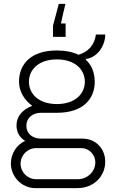

<svg xmlns="http://www.w3.org/2000/svg" viewBox="-20 -781 608 989"><path d="M317 -761H283L253 -649V-591H318V-660H294C294 -660 316 -761 317 -761ZM404 -67H191C149 -67 116 -91 116 -133C116 -175 149 -200 191 -200H273C409 -200 468 -272 468 -360C468 -406 452 -447 422 -473L423 -477C484 -486 522 -547 522 -603H474C467 -548 432 -512 384 -499C355 -513 318 -521 273 -521C137 -521 78 -449 78 -360C78 -310 105 -266 146 -236C97 -217 65 -183 65 -135C65 -101 80 -73 110 -55C64 -36 36 13 36 61C36 126 89 188 162 188H379C462 188 522 128 522 52C522 -15 474 -67 404 -67ZM417 -360C417 -297 366 -245 273 -245C180 -245 129 -297 129 -360C129 -423 180 -475 273 -475C366 -475 417 -423 417 -360ZM382 142H166C122 142 86 106 86 62C86 18 122 -18 166 -18H400C439 -18 471 16 471 55C471 103 430 142 382 142Z"/></svg>

Font: ChivoLight
Style: Regular
Weight: 300
Designer: Hector Gatti
Foundry: Omnibus-Type
Version: Version 1.004;PS 001.004;hotconv 1.0.88;makeotf.lib2.5.64775